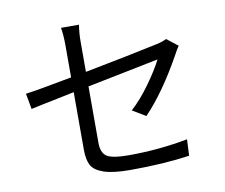

<svg xmlns="http://www.w3.org/2000/svg" viewBox="-84 -877 1169 999"><g transform="rotate(-10 500.0 -377.5)"><path d="M306 -129V-432Q269 -424 214.5 -413Q160 -402 126.5 -395Q93 -388 75 -384L60 -467Q122 -475 306 -510V-681Q306 -732 299 -773H394Q387 -732 387 -681V-525Q631 -572 774 -603Q810 -611 827 -621L886 -575Q875 -560 862 -535Q760 -351 657 -244L587 -286Q639 -333 689 -402.5Q739 -472 765 -524Q732 -518 387 -448V-150Q387 -97 416 -78Q445 -59 532 -59Q691 -59 844 -88L840 -2Q703 18 526 18Q435 18 386 1Q337 -16 321.5 -46Q306 -76 306 -129Z"/></g></svg>

Font: Noto Sans SC
Style: Regular
Weight: 400
Designer: Ryoko NISHIZUKA  (kana, bopomofo & ideographs); Paul D. Hunt (Latin, Greek & Cyrillic); Sandoll Communications , Soo-you
Foundry: Adobe
Version: Version 2.002;hotconv 1.0.116;makeotfexe 2.5.65601